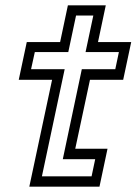

<svg xmlns="http://www.w3.org/2000/svg" viewBox="-20 -697 510 717"><path d="M89.5 0 174.5 -399H50L80 -540H204.5L233.5 -677H375L346 -540H470L440 -399H316L261 -141.5H381.5L351.5 0ZM136.5 -38.5H322L335.5 -102.5H214.5L285.5 -438.5H410.5L424 -502.5H299.5L328.5 -639H264L235 -502.5H110L96 -438.5H221.5Z"/></svg>

Font: Tourney
Style: Italic
Weight: 400
Italic angle: -12°
Version: Version 1.015